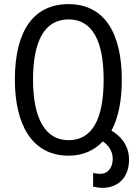

<svg xmlns="http://www.w3.org/2000/svg" viewBox="-20 -744 665 930"><path d="M475 166C556 166 605 112 605 29C605 -42 562 -87 520 -111C556 -179 570 -264 570 -358C570 -583 486 -724 312 -724C144 -724 52 -597 52 -358C52 -144 133 10 312 10C382 10 436 -15 478 -59C504 -42 526 -13 526 25C526 67 504 98 465 98C452 98 441 96 431 94V160C445 163 462 166 475 166ZM312 -65C200 -65 140 -169 140 -358C140 -547 197 -650 312 -650C425 -650 482 -550 482 -358C482 -164 425 -65 312 -65Z"/></svg>

Font: Noto Sans Georgian Condensed
Style: Regular
Weight: 400
Width: 3
Designer: Monotype Design Team, Akaki Razmadze
Foundry: Google LLC
Version: Version 2.005